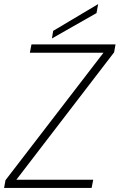

<svg xmlns="http://www.w3.org/2000/svg" viewBox="-30 -919 585 939"><path d="M535 -702 528 -663 50 -40H426L418 0H-10L-3 -38L476 -661H116L124 -702ZM230 -768 450 -899 442 -855 224 -731Z"/></svg>

Font: Poppins ExtraLight
Style: Italic
Weight: 275
Italic angle: -10°
Designer: Ninad Kale (Devanagari), Jonny Pinhorn (Latin)
Foundry: Indian Type Foundry
Version: Version 3.200;PS 1.000;hotconv 16.6.54;makeotf.lib2.5.65590